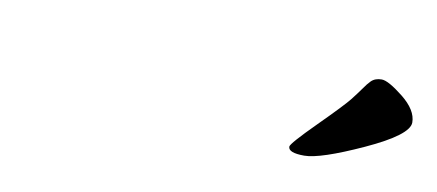

<svg xmlns="http://www.w3.org/2000/svg" viewBox="-29 -616 553 243"><g transform="rotate(10 247.5 -495.0)"><path d="M347 -447Q347 -451 377 -481Q407 -511 414 -520Q421 -529 424.5 -534Q428 -539 430 -541.5Q432 -544 434 -546Q439 -551 447.5 -551Q456 -551 475.5 -535.5Q495 -520 495 -504Q495 -488 441.5 -463.5Q388 -439 367.5 -439Q347 -439 347 -447Z"/></g></svg>

Font: Condiment
Style: Regular
Weight: 400
Designer: Angel Koziupa, Alejandro Paul
Foundry: Angel Koziupa, Alejandro Paul
Version: Version 1.001